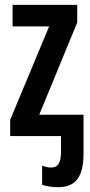

<svg xmlns="http://www.w3.org/2000/svg" viewBox="-20 -562 371 793"><path d="M299 -542H32V-453H183L22 -67V0H232V63C232 110 220 130 191 130C179 130 167 127 154 122V201C170 207 192 211 221 211C291 211 325 170 325 72V-88H142L299 -469Z"/></svg>

Font: Noto Sans Display Condensed Medium
Style: Regular
Weight: 500
Width: 3
Designer: Monotype Design Team
Foundry: Monotype Imaging Inc.
Version: Version 1.900